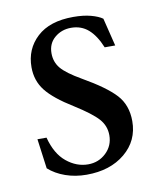

<svg xmlns="http://www.w3.org/2000/svg" viewBox="-58 -461 423 521"><g transform="rotate(-10 153.5 -200.0)"><path d="M36 -22 25 -104H50Q62 -58 89.5 -35.5Q117 -13 149 -13Q178 -13 198.5 -32.5Q219 -52 219 -81Q219 -107 201.5 -126.5Q184 -146 138 -175Q86 -207 64.5 -234.5Q43 -262 43 -299Q43 -349 78 -381.5Q113 -414 178 -414Q206 -414 226.5 -408.5Q247 -403 258 -395L277 -318H248Q234 -352 214.5 -369Q195 -386 167 -386Q141 -386 122 -370Q103 -354 103 -327Q103 -303 117.5 -285.5Q132 -268 172 -245Q235 -209 261 -180.5Q287 -152 287 -108Q287 -54 246 -20Q205 14 140 14Q109 14 82 4.5Q55 -5 36 -22Z"/></g></svg>

Font: EB Squaramond
Style: Regular
Weight: 400
Designer: Jake Brussel Faria
Foundry: Jake Brussel Faria
Version: Version 0.002